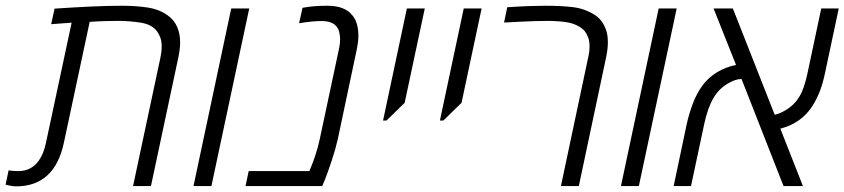

<svg xmlns="http://www.w3.org/2000/svg" viewBox="-52 -660 2995 681"><path d="M4.9 1Q-8.8 1 -32.2 -4.9L-21.5 -55.7Q-5.9 -53.2 13.7 -53.2Q59.6 -53.2 85.9 -90.8Q103 -114.3 111.3 -154.8L202.1 -579.6Q183.6 -578.1 165.8 -576.9Q147.9 -575.7 129.4 -574.2L141.6 -629.4Q214.8 -634.3 274.7 -637Q334.5 -639.6 380.9 -639.6Q430.2 -639.6 471.7 -633.3Q513.2 -627 543.5 -605Q566.9 -587.9 576.9 -563.2Q586.9 -538.6 586.9 -510.7Q586.9 -485.8 580.6 -456.5L483.4 0H419.9L517.1 -456.1Q521.5 -477.1 521.5 -495.6Q521.5 -512.7 517.1 -525.4Q512.7 -538.1 505.4 -548.3Q487.3 -573.2 447.3 -579.6Q407.2 -585.9 367.7 -585.9Q346.7 -585.9 321.3 -585.2Q295.9 -584.5 266.1 -582.5L174.8 -154.8Q142.1 1 4.9 1Z M634.3 0 768.1 -629.9H832L697.8 0Z M818.8 0 830.1 -53.2H1045.4Q1070.8 -112.8 1082 -166L1150.9 -489.3Q1154.3 -506.3 1154.3 -519.5Q1154.3 -531.7 1152.3 -539.6Q1150.4 -560.1 1134.8 -572.8Q1119.1 -585.4 1088.9 -585.4Q1056.6 -585.4 1008.8 -577.6L1021 -632.3Q1059.1 -639.6 1107.9 -639.6Q1141.1 -639.6 1162.4 -631.1Q1183.6 -622.6 1195.8 -607.9Q1209 -593.3 1214.1 -573.7Q1219.2 -554.2 1219.2 -533.7Q1219.2 -513.7 1214.4 -489.3L1146 -166Q1138.2 -131.3 1124.5 -90.1Q1110.8 -48.8 1101.1 -24.4L1090.8 0Z M1306.6 -232.4 1391.1 -629.9H1454.6L1383.3 -295.4L1318.8 -232.4Z M1508.3 -232.4 1592.8 -629.9H1656.2L1585 -295.4L1520.5 -232.4Z M1937.5 0 2034.2 -456.1Q2039.1 -477.1 2039.1 -495.6Q2039.1 -512.7 2034.7 -525.4Q2030.3 -538.1 2022.9 -548.3Q2015.6 -557.6 2004.9 -564.2Q1994.1 -570.8 1981.9 -575.2Q1965.3 -581.1 1939.5 -583.5Q1913.6 -585.9 1892.6 -585.9Q1868.2 -585.9 1846.7 -585.2Q1825.2 -584.5 1799.1 -583.3Q1772.9 -582 1735.8 -580.1L1747.1 -634.3Q1789.6 -637.2 1823 -638.4Q1856.4 -639.6 1880.4 -639.6Q1940.9 -639.6 1981.4 -634.5Q2022 -629.4 2057.1 -607.4Q2072.3 -597.7 2082.3 -583.7Q2092.3 -569.8 2098.1 -552.2Q2104 -534.7 2104 -509.8Q2104 -485.8 2097.7 -456.1L2001 0Z M2150.4 0 2284.2 -629.9H2348.1L2213.9 0Z M2337.4 0 2383.8 -220.2Q2392.6 -259.3 2406 -294.2Q2419.4 -329.1 2439 -356Q2460 -384.8 2491 -403.6Q2522 -422.4 2558.6 -429.7L2479 -629.9H2547.4L2695.8 -252.9Q2710.9 -256.3 2724.6 -263.7Q2760.7 -282.2 2780.5 -312.7Q2800.3 -343.3 2812 -399.9L2860.8 -629.9H2922.9L2874 -399.9Q2866.7 -365.2 2856.4 -337.9Q2846.2 -310.5 2828.6 -282.7Q2790 -223.1 2715.8 -203.6L2795.9 0H2727.1L2578.1 -379.9Q2557.6 -379.4 2536.1 -367.2Q2500 -348.6 2479 -313.2Q2458 -277.8 2445.8 -220.2L2398.9 0Z"/></svg>

Font: Open Sans Light
Style: Italic
Weight: 300
Italic angle: -12°
Designer: Monotype Design Team
Foundry: Monotype Imaging Inc.
Version: Version 3.003; ttfautohint (v1.8.4)